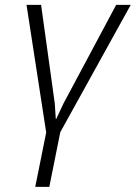

<svg xmlns="http://www.w3.org/2000/svg" viewBox="-20 -548 545 771"><path d="M178 202.5H121.5L165.5 -16L86.5 -528.5H145L200 -132.5L204 -70.5L205.5 -70L235 -132.5L446.5 -528.5H505L222 -17Z"/></svg>

Font: Roberto Sans Light
Style: Italic
Weight: 300
Italic angle: -11°
Designer: Google
Version: Version 1.00;June 11, 2020;FontCreator 12.0.0.2522 64-bit; t